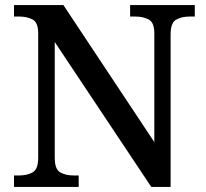

<svg xmlns="http://www.w3.org/2000/svg" viewBox="-20 -734 810 754"><path d="M35 0V-45H56Q86 -45 108 -57Q130 -69 130 -115V-603Q130 -646 108 -657.5Q86 -669 56 -669H35V-714H229L586 -176V-603Q586 -646 564 -657.5Q542 -669 512 -669H491V-714H745V-669H724Q694 -669 672 -657Q650 -645 650 -599V0H574L195 -569V-115Q195 -69 216.5 -57Q238 -45 268 -45H289V0Z"/></svg>

Font: Noto Serif NP Hmong Medium
Style: Regular
Weight: 500
Designer: Dalton Maag Ltd
Foundry: Dalton Maag Ltd
Version: Version 1.001; ttfautohint (v1.8.4.7-5d5b)